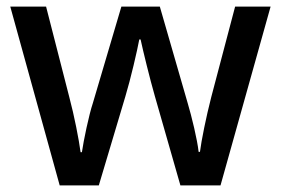

<svg xmlns="http://www.w3.org/2000/svg" viewBox="-20 -560 847 579"><path d="M447 -270 524 -1H645L796 -540H689L617 -267C602 -209 587 -135 583 -102H579C575 -139 558 -209 546 -249L462 -540H346L260 -249C248 -213 232 -136 227 -101H223C218 -139 204 -211 189 -267L119 -540H11L160 -1H278L358 -269C374 -322 394 -408 400 -441H404C411 -408 432 -322 447 -270Z"/></svg>

Font: Noto Sans Bengali UI Medium
Style: Regular
Weight: 500
Designer: Jelle Bosma - Monotype Design Team
Foundry: Monotype Imaging Inc.
Version: Version 2.003